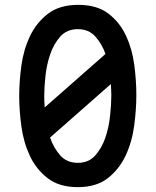

<svg xmlns="http://www.w3.org/2000/svg" viewBox="-20 -760 640 790"><path d="M300 10Q224 10 176.5 -26.5Q129 -63 103 -118.5Q77 -174 68 -240Q59 -306 59 -365Q59 -424 68 -490Q77 -556 103.5 -611.5Q130 -667 177.5 -703.5Q225 -740 302 -740Q379 -740 426 -704Q473 -668 498.5 -613Q524 -558 532.5 -493Q541 -428 541 -370Q541 -309 532 -242Q523 -175 496.5 -119Q470 -63 423 -26.5Q376 10 300 10ZM300 -90Q345 -90 372 -120.5Q399 -151 413.5 -193.5Q428 -236 433 -284Q438 -332 438 -367Q438 -388 436 -414L186 -194Q201 -151 228 -120.5Q255 -90 300 -90ZM414 -538Q399 -580 372 -610Q345 -640 300 -640Q255 -640 228 -609.5Q201 -579 186.5 -536.5Q172 -494 167 -447Q162 -400 162 -366Q162 -344 164 -318Z"/></svg>

Font: Maple Mono Normal NL Medium
Style: Regular
Weight: 500
Monospace: yes
Designer: subframe7536
Version: Version 7.000